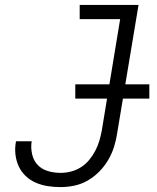

<svg xmlns="http://www.w3.org/2000/svg" viewBox="-20 -755 640 783"><path d="M227 8Q200 8 174.5 4Q149 0 126 -10Q103 -20 85 -37Q67 -54 56.5 -76.5Q46 -99 43 -125Q40 -151 45 -177Q45 -178 45 -178Q45 -178 45 -179H110Q109 -178 109 -178Q109 -178 109 -178Q105 -152 111 -126Q117 -100 133.5 -82.5Q150 -65 175 -57.5Q200 -50 227 -50Q248 -50 269.5 -55.5Q291 -61 310 -73Q329 -85 343.5 -102.5Q358 -120 368.5 -140Q379 -160 385 -180.5Q391 -201 395 -222L470 -677H305V-735H545L458 -213Q454 -185 445.5 -157.5Q437 -130 422 -104Q407 -78 385.5 -56Q364 -34 338 -19Q312 -4 283.5 2Q255 8 227 8ZM287 -353V-411H589V-353Z"/></svg>

Font: Iosevka Slab LtExObl
Style: Regular
Weight: 300
Width: 7
Italic angle: -9°
Monospace: yes
Designer: Belleve Invis
Foundry: Belleve Invis
Version: Version 11.1.0; ttfautohint (v1.8.3)